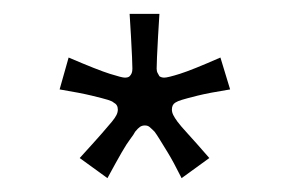

<svg xmlns="http://www.w3.org/2000/svg" viewBox="-20 -712 418 277"><path d="M210 -692Q209 -676 208 -659Q207 -642 206.5 -629.5Q206 -617 206 -613Q206 -609 207.5 -606.5Q209 -604 210 -602Q213 -600 217 -600Q222 -600 239.5 -605.5Q257 -611 298 -629L312 -583Q281 -578 265 -574Q249 -570 242.5 -568Q236 -566 233 -564Q228 -561 228 -554Q228 -550 230 -546Q232 -542 236 -536.5Q240 -531 251 -519Q262 -507 282 -484L242 -455Q230 -479 222 -492Q214 -505 210 -511.5Q206 -518 203 -522Q198 -527 195.5 -529Q193 -531 189 -531Q185 -531 182 -529Q179 -527 175 -522Q173 -518 168 -511.5Q163 -505 155.5 -492Q148 -479 135 -455L95 -484Q116 -507 126.5 -519Q137 -531 141.5 -536.5Q146 -542 148 -546Q150 -550 150 -554Q150 -561 144 -564Q142 -566 135.5 -568Q129 -570 112.5 -574Q96 -578 66 -583L79 -629Q121 -611 138.5 -605.5Q156 -600 160 -600Q165 -600 167 -602Q169 -604 170 -606.5Q171 -609 171 -613Q171 -617 170.5 -629.5Q170 -642 169 -659Q168 -676 167 -692Z"/></svg>

Font: Ojuju Medium
Style: Regular
Weight: 500
Designer: Chisaokwu Joboson, Mirko Velimirovic
Foundry: Udi Foundry
Version: Version 1.000